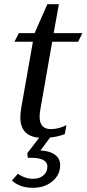

<svg xmlns="http://www.w3.org/2000/svg" viewBox="-20 -648 413 916"><path d="M172 -123Q169 -105 169 -91Q169 -32 223 -32Q259 -32 297 -51L289 -8Q254 5 219 8L173 70Q217 72 242 90Q267 108 267 140Q267 186 230 217Q193 248 137 248Q74 248 37 213L65 181Q100 205 137 205Q168 205 187 189Q206 173 206 147Q206 101 113 105L110 83L167 9Q77 2 77 -89Q77 -107 82 -137L137 -449H49L70 -490H145L206 -628H261L236 -490H373L353 -449H229Z"/></svg>

Font: Fahkwang
Style: Italic
Weight: 400
Italic angle: -10°
Version: Version 1.000; ttfautohint (v1.6)